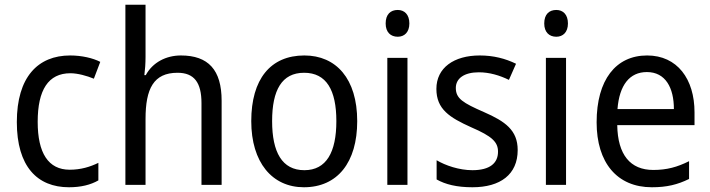

<svg xmlns="http://www.w3.org/2000/svg" viewBox="-20 -780 2996 810"><path d="M271 10C321 10 362 0 395 -19V-93C360 -76 321 -64 274 -64C184 -64 139 -134 139 -266C139 -401 184 -471 277 -471C308 -471 347 -460 376 -448L403 -519C372 -535 325 -546 276 -546C140 -546 51 -455 51 -265C51 -78 137 10 271 10Z M594 -540V-760H509V0H594V-278C594 -406 628 -473 729 -473C799 -473 830 -432 830 -345V0H915V-355C915 -485 859 -546 743 -546C681 -546 624 -517 595 -463H589C592 -485 594 -513 594 -540Z M1487 -269C1487 -448 1398 -546 1264 -546C1121 -546 1040 -446 1040 -269C1040 -95 1128 10 1262 10C1404 10 1487 -95 1487 -269ZM1128 -269C1128 -400 1169 -473 1263 -473C1357 -473 1399 -400 1399 -269C1399 -138 1357 -62 1264 -62C1170 -62 1128 -138 1128 -269Z M1658 -738C1628 -738 1607 -720 1607 -681C1607 -644 1628 -625 1658 -625C1686 -625 1707 -644 1707 -681C1707 -719 1686 -738 1658 -738ZM1699 -536H1614V0H1699Z M2164 -147C2164 -231 2111 -268 2022 -307C1933 -346 1903 -364 1903 -409C1903 -449 1938 -475 2000 -475C2045 -475 2088 -462 2127 -443L2157 -511C2112 -533 2062 -546 2004 -546C1895 -546 1821 -494 1821 -405C1821 -319 1877 -284 1968 -243C2056 -205 2081 -181 2081 -140C2081 -92 2047 -62 1973 -62C1917 -62 1859 -82 1822 -104V-23C1859 -2 1907 10 1973 10C2091 10 2164 -44 2164 -147Z M2327 -738C2297 -738 2276 -720 2276 -681C2276 -644 2297 -625 2327 -625C2355 -625 2376 -644 2376 -681C2376 -719 2355 -738 2327 -738ZM2368 -536H2283V0H2368Z M2710 -546C2578 -546 2497 -443 2497 -264C2497 -94 2583 10 2730 10C2793 10 2838 -1 2887 -25V-100C2837 -75 2793 -63 2736 -63C2639 -63 2586 -127 2584 -252H2910V-306C2910 -447 2837 -546 2710 -546ZM2709 -476C2788 -476 2823 -409 2823 -320H2585C2593 -421 2636 -476 2709 -476Z"/></svg>

Font: Noto Sans Lao Looped SemiCondensed
Style: Regular
Weight: 400
Width: 4
Designer: Mark Frömberg, Ben Mitchell
Foundry: The Fontpad Ltd
Version: Version 1.002